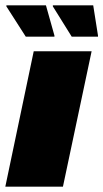

<svg xmlns="http://www.w3.org/2000/svg" viewBox="-25 -703 389 723"><path d="M-5 0 102 -510H320L212 0ZM72 -565 -1 -679V-683H148L180 -569V-565ZM245 -565 174 -679V-683H326L344 -569V-565Z"/></svg>

Font: Saira Black
Style: Italic
Weight: 900
Italic angle: -12°
Designer: Hector Gatti with collaboration of the Omnibus-Type team
Foundry: Omnibus-Type
Version: Version 1.100; ttfautohint (v1.8.3)